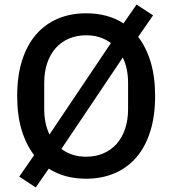

<svg xmlns="http://www.w3.org/2000/svg" viewBox="-20 -768 752 838"><path d="M356 12Q261 12 193 -32L136 50L64 3L129 -91Q94 -136 74.5 -200.5Q55 -265 55 -349Q55 -437 76.5 -504.5Q98 -572 137.5 -617.5Q177 -663 232.5 -686.5Q288 -710 356 -710Q451 -710 519 -666L576 -748L648 -701L583 -607Q618 -562 637.5 -497.5Q657 -433 657 -349Q657 -261 635.5 -193.5Q614 -126 574.5 -80.5Q535 -35 479.5 -11.5Q424 12 356 12ZM173 -292Q173 -229 196 -181L464 -580Q419 -614 356 -614Q315 -614 281 -599.5Q247 -585 223 -558Q199 -531 186 -492.5Q173 -454 173 -406ZM539 -406Q539 -469 516 -517L248 -118Q293 -84 356 -84Q397 -84 431 -98.5Q465 -113 489 -140Q513 -167 526 -205.5Q539 -244 539 -292Z"/></svg>

Font: IBM Plex Sans Arabic Medium
Style: Regular
Weight: 500
Designer: Mike Abbink, Paul van der Laan, Pieter van Rosmalen, Wael Morcos, Khajak Apelian
Foundry: Bold Monday
Version: Version 1.1